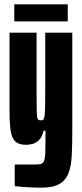

<svg xmlns="http://www.w3.org/2000/svg" viewBox="-20 -661 380 887"><path d="M170 206Q150 206 127.5 205Q105 204 84 202.5Q63 201 48 199V99Q64 99 79.5 99Q95 99 110.5 99Q126 99 142 99Q160 99 169.5 96Q179 93 183.5 82Q188 71 189 49Q190 27 190 -11V-57H181Q175 -28 160.5 -14Q146 0 130 4Q114 8 101 8Q77 8 61.5 0Q46 -8 38 -26Q30 -44 27 -74.5Q24 -105 24 -150V-510H149V-233Q149 -186 149.5 -159.5Q150 -133 151.5 -121.5Q153 -110 157.5 -107.5Q162 -105 169 -105Q176 -105 180 -108.5Q184 -112 186 -127Q188 -142 188.5 -175Q189 -208 189 -266V-510H314V-56Q314 9 311.5 58Q309 107 296 140Q283 173 253.5 189.5Q224 206 170 206ZM46 -562V-641H293V-562Z"/></svg>

Font: Saira UltraCondensed Black
Style: Regular
Weight: 900
Width: 1
Designer: Hector Gatti with collaboration of the Omnibus-Type team
Foundry: Omnibus-Type
Version: Version 1.101